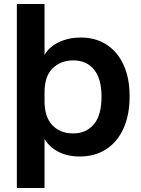

<svg xmlns="http://www.w3.org/2000/svg" viewBox="-20 -770 703 957"><path d="M64 167V-750H202V-496Q226 -538 275 -560.5Q324 -583 382 -583Q456 -583 510.5 -548Q565 -513 595.5 -447.5Q626 -382 626 -290Q626 -196 595 -128.5Q564 -61 508 -25.5Q452 10 378 10Q315 10 270 -14Q225 -38 202 -77V167ZM202 -266Q202 -187 241 -146Q280 -105 345 -105Q409 -105 447.5 -150Q486 -195 486 -289Q486 -378 448.5 -423.5Q411 -469 345 -469Q283 -469 242.5 -429.5Q202 -390 202 -310Z"/></svg>

Font: BDO Grotesk DemiBold
Style: Regular
Weight: 600
Designer: Deni Anggara
Foundry: Lokal Container
Version: Version 2.000